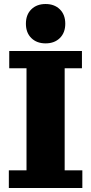

<svg xmlns="http://www.w3.org/2000/svg" viewBox="-20 -936 454 956"><path d="M24 0V-88H112V-596H26V-682H388V-596H302V-88H390V0ZM207 -720Q163 -720 136 -746.5Q109 -773 109 -818Q109 -863 136 -889.5Q163 -916 207 -916Q251 -916 278 -889.5Q305 -863 305 -818Q305 -773 278 -746.5Q251 -720 207 -720Z"/></svg>

Font: Montagu Slab
Style: Bold
Weight: 700
Designer: Florian Karsten
Foundry: Florian Karsten
Version: Version 1.000